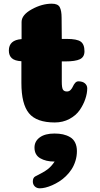

<svg xmlns="http://www.w3.org/2000/svg" viewBox="-20 -664 541 1041"><path d="M96 -214V-332Q60 -334 44 -348.5Q28 -363 28 -390Q28 -447 97 -452V-545Q97 -583 152 -613.5Q207 -644 261 -644Q294 -644 304 -625Q314 -606 314 -568L315 -453H342Q397 -453 417.5 -438.5Q438 -424 438 -386Q438 -355 413.5 -343Q389 -331 333 -331H315V-221Q315 -189 321 -178.5Q327 -168 343 -168Q355 -168 363 -176.5Q371 -185 375.5 -195.5Q380 -206 387.5 -214.5Q395 -223 405 -223Q428 -223 440.5 -212Q453 -201 453 -185Q453 -158 442.5 -127Q432 -96 412 -67Q392 -38 356.5 -19Q321 0 277 0Q178 0 137 -50Q96 -100 96 -214ZM167 136Q167 102 195.5 81Q224 60 275 60Q301 60 321.5 64.5Q342 69 360 79.5Q378 90 387.5 109.5Q397 129 397 155Q397 183 389 208.5Q381 234 368 254Q355 274 337.5 291Q320 308 301 320Q282 332 262.5 340.5Q243 349 226 353Q209 357 196 357Q179 357 168.5 346.5Q158 336 158 320Q158 299 172 292Q217 270 238 254Q259 238 276 212H275Q229 212 198 194Q167 176 167 136Z"/></svg>

Font: Coiny 2.0
Style: Regular
Weight: 400
Version: Version 1.001 July 11, 2018